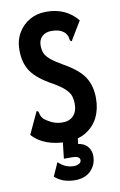

<svg xmlns="http://www.w3.org/2000/svg" viewBox="-93 -685 585 939"><g transform="rotate(-10 200.0 -215.0)"><path d="M192 11Q139 11 96 -5Q53 -21 24 -53L71 -154L75 -163L83 -159Q86 -151 88 -142Q90 -133 101 -120Q120 -105 142 -95.5Q164 -86 189 -86Q224 -85 244.5 -106Q265 -127 265 -166Q265 -186 259.5 -203.5Q254 -221 235 -239.5Q216 -258 178 -280Q104 -320 74 -362.5Q44 -405 44 -471Q44 -519 65.5 -555.5Q87 -592 123 -612.5Q159 -633 205 -633Q303 -633 360 -563L308 -477L304 -469L296 -474Q294 -481 292.5 -490.5Q291 -500 281 -513Q266 -527 250 -531.5Q234 -536 214 -536Q185 -536 167.5 -519.5Q150 -503 150 -475Q150 -454 156.5 -437.5Q163 -421 183.5 -403.5Q204 -386 246 -362Q317 -322 344.5 -279Q372 -236 372 -174Q372 -121 351.5 -79.5Q331 -38 290.5 -13.5Q250 11 192 11ZM202 203Q177 203 152 196Q127 189 102 168L132 101Q152 120 170.5 127Q189 134 209 134Q222 134 233.5 128Q245 122 245 111Q245 100 235 95Q225 90 208 90H166L176 0H251L247 31Q277 35 293.5 54.5Q310 74 310 102Q310 144 281.5 173.5Q253 203 202 203Z"/></g></svg>

Font: Inconsolata Condensed ExtraBold
Style: Regular
Weight: 800
Width: 3
Monospace: yes
Designer: Raph Levien, Cyreal, Brenton Simpson
Foundry: Raph Levien, Cyreal, Google
Version: Version 3.001; ttfautohint (v1.8.2.53-6de2)